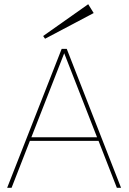

<svg xmlns="http://www.w3.org/2000/svg" viewBox="-20 -892 611 912"><path d="M535 0 448 -223H122L35 0H14L273 -660H297L555 0ZM129 -240H441L285 -639ZM194 -708 185 -721 399 -872 425 -830Z"/></svg>

Font: Lil Grotesk Thin
Style: Regular
Weight: 100
Designer: Bastien Sozeau
Foundry: NBR — Bastien Sozeau
Version: Version 3.003; ttfautohint (v1.8.4.7-5d5b);gftools[0.9.33]